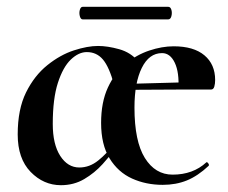

<svg xmlns="http://www.w3.org/2000/svg" viewBox="-20 -531 669 564"><path d="M277 -170 336 -299Q336 -284 345.5 -271Q355 -258 365 -244.5Q375 -231 375 -215Q375 -116 405.5 -67Q436 -18 487 -18Q547 -18 586 -54Q588 -56 591.5 -51.5Q595 -47 593 -44Q561 -14 529 -1Q497 12 458 12Q409 12 368 -6.5Q327 -25 302 -65.5Q277 -106 277 -170ZM333 -267 332 -284 516 -289V-268ZM277 -170Q277 -231 297 -274Q317 -317 349 -343.5Q381 -370 418.5 -382.5Q456 -395 490 -395Q549 -395 580.5 -368.5Q612 -342 612 -296Q612 -285 609.5 -276.5Q607 -268 600 -268H504Q507 -318 493.5 -346.5Q480 -375 456 -375Q418 -375 396.5 -331.5Q375 -288 375 -215ZM159 13Q108 13 70 -26Q32 -65 32 -136Q32 -210 56.5 -259.5Q81 -309 119 -339.5Q157 -370 197 -383Q237 -396 268 -396Q296 -396 330 -386.5Q364 -377 386 -351L315 -282Q301 -334 282.5 -356Q264 -378 235 -378Q211 -378 188 -356Q165 -334 150 -287.5Q135 -241 135 -167Q135 -107 157 -73Q179 -39 213 -39Q243 -39 268.5 -59.5Q294 -80 315 -108L323 -99Q305 -75 281.5 -49Q258 -23 227.5 -5Q197 13 159 13ZM223 -474Q217 -474 214.5 -483.5Q212 -493 214.5 -502Q217 -511 223 -511H474Q481 -511 483.5 -502Q486 -493 483.5 -483.5Q481 -474 474 -474Z"/></svg>

Font: Cormorant Infant Light
Style: Regular
Weight: 300
Designer: Christian Thalmann (Catharsis Fonts)
Foundry: Catharsis Fonts
Version: Version 4.001